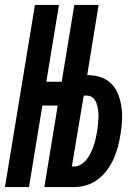

<svg xmlns="http://www.w3.org/2000/svg" viewBox="-34 -755 554 775"><path d="M-14 0 107 -735H204L153 -425H215L266 -735H364L318 -452Q346 -452 372 -443.5Q398 -435 416 -416.5Q434 -398 443.5 -373Q453 -348 456.5 -321Q460 -294 458.5 -266Q457 -238 452 -210Q448 -185 441.5 -161Q435 -137 424.5 -113.5Q414 -90 398 -68.5Q382 -47 361 -31Q340 -15 315.5 -7.5Q291 0 266 0H145L199 -329H137L83 0ZM266 -83Q280 -83 293.5 -91.5Q307 -100 316.5 -112.5Q326 -125 332.5 -138.5Q339 -152 344 -166.5Q349 -181 352 -195Q355 -209 358 -224Q360 -238 361.5 -252.5Q363 -267 363.5 -281.5Q364 -296 362 -310Q360 -324 356 -337Q352 -350 342 -359.5Q332 -369 317 -369H304L256 -83Z"/></svg>

Font: Iosevka Oblique
Style: Bold
Weight: 700
Italic angle: -9°
Monospace: yes
Designer: Belleve Invis
Foundry: Belleve Invis
Version: Version 32.5.0; ttfautohint (v1.8.4)